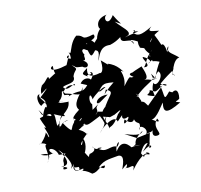

<svg xmlns="http://www.w3.org/2000/svg" viewBox="-105 -1077 1314 1257"><g transform="rotate(-10 552.5 -448.5)"><path d="M490 -405C463 -426 488 -507 499 -433C490 -438 579 -513 595 -500C500 -439 582 -523 593 -526C587 -536 619 -536 529 -510C614 -507 554 -531 653 -522C555 -444 567 -416 595 -484C656 -456 607 -452 557 -345C605 -387 561 -390 534 -315C615 -296 572 -306 589 -301C682 -328 681 -375 615 -308C691 -354 662 -330 644 -310C599 -224 574 -246 574 -228C570 -280 513 -326 570 -343C489 -349 534 -363 499 -330C543 -380 477 -357 553 -420C505 -371 507 -452 601 -450L486 -368ZM831 -356C800 -381 819 -344 765 -333C733 -393 736 -369 778 -315C838 -330 810 -377 783 -426C795 -407 812 -408 784 -401C858 -473 871 -461 922 -511C916 -473 894 -507 853 -502C899 -508 848 -591 852 -593C780 -564 741 -544 795 -555C814 -570 729 -566 788 -535C754 -522 780 -568 718 -484C744 -568 685 -607 731 -578C726 -578 700 -633 633 -649C634 -653 661 -618 595 -678C608 -587 570 -594 577 -598C510 -577 485 -593 498 -644C454 -610 455 -612 494 -588C474 -611 539 -584 512 -615C563 -606 474 -536 505 -545C533 -568 471 -601 439 -551C520 -516 502 -526 488 -543C431 -471 434 -528 336 -476C320 -470 390 -494 321 -495C301 -544 342 -491 321 -506C410 -490 427 -456 450 -526C416 -472 364 -425 399 -384C311 -317 383 -340 339 -288C388 -310 323 -356 366 -326C315 -262 357 -302 303 -226C426 -262 418 -311 418 -284C366 -258 449 -270 420 -346C398 -303 371 -300 405 -329C419 -251 435 -276 526 -320C571 -242 531 -230 570 -316C528 -254 573 -282 506 -208C536 -252 624 -315 635 -264C705 -340 716 -330 695 -326C665 -319 651 -253 706 -283C725 -282 654 -206 681 -270C740 -209 753 -283 739 -273C752 -205 788 -261 768 -184C758 -233 839 -180 799 -146C822 -167 852 -142 867 -202C813 -113 883 -125 889 -135C898 -150 852 -187 892 -239C913 -208 891 -216 856 -239C890 -237 939 -329 947 -335C938 -270 958 -255 1060 -317C1007 -331 1044 -325 1058 -343C1066 -406 1038 -409 1016 -386C1048 -381 998 -399 1001 -400C952 -339 971 -371 949 -450C1006 -465 1004 -417 954 -460C1045 -538 1064 -529 1051 -554C1027 -479 1082 -497 1041 -504C1044 -498 1058 -603 1105 -607C1072 -637 1038 -649 1041 -670C1019 -662 1069 -730 1033 -655C1027 -710 1008 -739 982 -674C1012 -671 1031 -663 965 -790C922 -694 913 -753 1005 -803C969 -809 917 -803 960 -839C879 -790 861 -794 834 -819C880 -846 799 -830 871 -822C783 -804 752 -787 802 -809C823 -834 774 -860 729 -912C790 -880 767 -881 724 -956C680 -881 652 -948 685 -966C581 -947 626 -848 639 -893C580 -846 594 -769 606 -833C525 -752 623 -807 578 -796C565 -811 532 -850 525 -797C504 -812 606 -816 577 -854C483 -825 527 -859 465 -865C427 -834 417 -779 409 -761C377 -764 406 -785 405 -723C342 -731 427 -773 379 -720C406 -753 400 -765 369 -686C251 -648 254 -689 279 -697C283 -619 288 -649 330 -661C374 -687 344 -686 241 -617C239 -659 214 -587 179 -581C242 -603 171 -608 174 -529C250 -589 201 -542 164 -507C221 -465 166 -451 194 -473C209 -456 199 -490 160 -452C143 -466 131 -528 162 -529C139 -501 211 -474 192 -434C187 -465 149 -371 160 -364C205 -419 229 -370 206 -376C136 -408 169 -369 137 -429C186 -368 149 -385 136 -372C150 -334 173 -300 177 -275C224 -258 187 -301 154 -310C189 -232 173 -226 166 -262C147 -289 179 -280 117 -210C83 -199 119 -222 150 -198C123 -194 170 -120 135 -77C151 -105 181 -145 100 -137C165 -111 173 -144 189 -126C122 -169 193 -185 217 -120C204 -112 288 -114 270 -134C215 -42 255 -90 233 -26C214 -5 306 -21 219 -36C296 -33 255 -103 219 -148C247 -131 313 -32 281 -13C309 -75 255 -10 332 -16C350 25 274 13 304 -41C287 50 380 -26 356 11C323 24 349 -6 412 43C456 39 463 0 503 5C492 49 464 -22 444 32C488 -33 534 -30 599 -43C652 -44 610 42 610 50C683 -23 621 72 635 43C657 56 704 13 679 69C695 45 767 -49 801 -21C751 -39 816 -33 801 -16C747 -37 780 27 749 -33C772 -86 794 -102 818 -86C809 -112 835 -126 763 -41C842 -103 826 -52 809 -59L829 -155L740 -136L664 -176C714 -161 772 -144 784 -176C683 -108 744 -60 736 -109C689 -60 684 -95 757 -88C711 -86 661 -85 707 -65C681 -105 638 -149 594 -72C593 -131 641 -151 605 -103C556 -123 529 -68 472 -116C544 -120 460 -89 441 -133C481 -95 402 -84 418 -88C403 -65 407 -62 446 -36C381 -77 391 -131 375 -85C398 -102 414 -179 385 -199C394 -136 330 -135 424 -222C429 -198 408 -261 347 -257C343 -255 322 -249 279 -317C286 -328 284 -317 319 -331C246 -323 272 -266 252 -318C229 -271 246 -376 229 -385C343 -336 283 -372 297 -375C280 -359 272 -383 252 -288C252 -374 337 -376 340 -446C354 -452 311 -443 270 -452C348 -471 270 -445 281 -463C322 -496 297 -536 319 -518C329 -532 356 -565 401 -546C406 -579 347 -503 321 -549C345 -566 412 -556 401 -606C416 -654 449 -640 402 -679C437 -664 406 -660 470 -658C507 -628 537 -686 453 -706C523 -675 481 -728 497 -732C471 -772 501 -771 501 -769C519 -756 544 -752 522 -758C536 -718 535 -702 570 -749C609 -744 578 -693 581 -678C606 -767 644 -767 673 -767C732 -785 754 -817 747 -802C746 -750 822 -800 829 -745C815 -767 787 -792 855 -758C853 -696 890 -717 855 -716C914 -703 871 -713 918 -665C922 -619 901 -659 939 -688C880 -634 893 -611 866 -584C928 -579 855 -644 871 -652C916 -632 924 -610 897 -604C938 -628 922 -626 929 -613C998 -608 993 -564 992 -628C949 -581 918 -472 923 -495C925 -526 957 -457 904 -535C924 -460 904 -497 953 -542C992 -512 920 -433 909 -474C873 -401 934 -375 876 -393C831 -407 878 -401 876 -430C920 -419 892 -397 965 -447L849 -332Z"/></g></svg>

Font: Hussar Lance
Style: Italic
Weight: 700
Foundry: Cannot Into Space Fonts, PlusOne Fonts
Version: Version 2.27